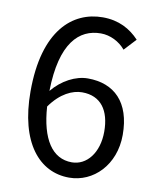

<svg xmlns="http://www.w3.org/2000/svg" viewBox="-85 -812 725 890"><g transform="rotate(10 277.5 -366.5)"><path d="M301 13C415 13 512 -83 512 -225C512 -379 432 -455 308 -455C251 -455 187 -422 142 -367C146 -594 229 -671 331 -671C375 -671 419 -649 447 -615L499 -671C458 -715 403 -746 327 -746C185 -746 56 -637 56 -350C56 -108 161 13 301 13ZM144 -294C192 -362 248 -387 293 -387C382 -387 425 -324 425 -225C425 -125 371 -59 301 -59C209 -59 154 -142 144 -294Z"/></g></svg>

Font: Source Han Sans KR
Style: Regular
Weight: 400
Designer: Ryoko NISHIZUKA 西塚涼子 (kana, bopomofo & ideographs); Paul D. Hunt (Latin, Greek & Cyrillic); Sandoll Communications 산돌커뮤니
Foundry: Adobe
Version: Version 2.004;hotconv 1.0.118;makeotfexe 2.5.65603